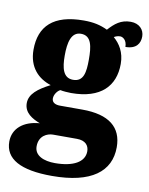

<svg xmlns="http://www.w3.org/2000/svg" viewBox="-103 -650 737 949"><g transform="rotate(10 265.5 -176.0)"><path d="M224 233C421 233 515 160 515 38C515 -62 450 -116 315 -116H203C181 -116 162 -124 162 -145C162 -166 179 -187 192 -192C202 -189 233 -187 246 -187C396 -187 463 -261 463 -371C463 -430 437 -469 406 -496C413 -500 423 -505 437 -505C449 -505 471 -493 471 -458C526 -458 544 -489 544 -523C544 -557 519 -585 476 -585C426 -585 397 -560 366 -526C330 -543 296 -551 246 -551C94 -551 26 -484 26 -366C26 -277 77 -228 140 -208C80 -177 39 -146 39 -100C39 -51 81 -28 120 -13C38 -7 -13 37 -13 102C-13 189 65 233 224 233ZM244 -253C194 -253 183 -302 183 -364C183 -428 194 -484 244 -484C297 -484 304 -430 304 -365C304 -301 297 -253 244 -253ZM227 168C172 168 124 149 124 102C124 48 166 31 194 31H314C357 31 375 54 375 83C375 137 319 168 227 168Z"/></g></svg>

Font: Noto Serif Sinhala SemiCondensed Black
Style: Regular
Weight: 900
Width: 4
Designer: Jelle Bosma - Monotype Design Team
Foundry: Monotype Imaging Inc.
Version: Version 2.007